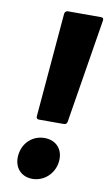

<svg xmlns="http://www.w3.org/2000/svg" viewBox="-82 -742 445 784"><g transform="rotate(10 141.0 -350.5)"><path d="M94 -244H199C206 -244 211 -249 212 -256L282 -688C283 -696 280 -700 272 -700H134C128 -700 122 -695 121 -688L84 -256C83 -249 87 -244 94 -244ZM110 -1C158 -1 199 -38 205 -88C211 -139 180 -174 131 -174C82 -174 43 -139 37 -88C31 -38 61 -1 110 -1Z"/></g></svg>

Font: Barlow ExtraBold
Style: Italic
Weight: 800
Italic angle: -7°
Designer: Jeremy Tribby
Foundry: Tribby Type
Version: Version 1.422;hotconv 1.0.109;makeotfexe 2.5.65596